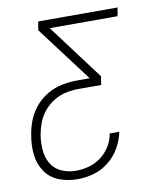

<svg xmlns="http://www.w3.org/2000/svg" viewBox="-83 -598 741 870"><g transform="rotate(-10 288.0 -162.5)"><path d="M203 205Q241 205 278.5 194.5Q316 184 348 158.5Q380 133 399.5 98.5Q419 64 427 26H383Q378 56 361.5 83.5Q345 111 319 130.5Q293 150 263 158Q233 166 203 166Q169 166 138 152.5Q107 139 90 110.5Q73 82 70.5 47.5Q68 13 73 -21Q78 -49 88.5 -77Q99 -105 119 -129Q139 -153 165.5 -169Q192 -185 221 -191Q250 -197 278 -197H383L389 -236L198 -491H510L517 -530H152L145 -491L337 -236H278Q244 -236 209 -229Q174 -222 142 -203.5Q110 -185 86 -156.5Q62 -128 49 -94.5Q36 -61 31 -27Q23 17 27.5 60.5Q32 104 55.5 139Q79 174 119 189.5Q159 205 203 205Z"/></g></svg>

Font: Iosevka Sparkle XLtObl
Style: Regular
Weight: 200
Italic angle: -9°
Designer: Belleve Invis
Foundry: Belleve Invis
Version: Version 4.5.0; ttfautohint (v1.8.3)